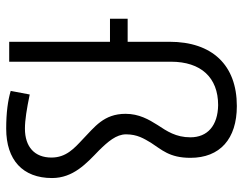

<svg xmlns="http://www.w3.org/2000/svg" viewBox="-103 -679 792 626"><g transform="rotate(90 293.0 -366.0)"><path d="M399.4 9.8C502 9.8 560.5 -44.4 560.5 -139.6C560.5 -209 512.7 -252 470.7 -292.5C441.9 -321.8 418 -349.1 418 -380.9C418 -418 432.1 -439.5 445.3 -461.9C467.8 -497.1 494.6 -522 494.6 -590.8C494.6 -687 433.1 -742.2 325.7 -742.2C192.4 -742.2 116.2 -662.1 116.2 -522.5V-386.2H41V-328.6H116.2V0H181.2V-527.3C181.2 -625 232.4 -681.2 322.8 -681.2C389.6 -680.2 427.7 -646.5 427.7 -590.8C427.7 -543.5 407.7 -514.2 387.7 -483.9C369.6 -455.1 351.1 -423.3 351.1 -379.4C351.1 -308.1 394.5 -278.3 433.6 -240.2C463.9 -211.9 493.7 -185.5 493.7 -137.7C493.7 -83 459 -51.3 399.4 -51.3C371.1 -51.3 335.4 -57.1 288.1 -66.9L276.4 -4.9C308.1 4.4 347.7 9.8 399.4 9.8Z"/></g></svg>

Font: Cascadia Mono Light
Style: Regular
Weight: 300
Monospace: yes
Designer: Aaron Bell
Foundry: Saja Typeworks
Version: Version 2404.023